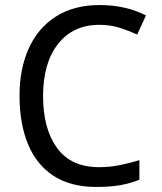

<svg xmlns="http://www.w3.org/2000/svg" viewBox="-20 -738 649 768"><path d="M377.4 -638.7Q272.5 -638.7 212.4 -562.5Q152.3 -486.3 152.3 -354Q152.3 -222.7 208.3 -146Q264.2 -69.3 376.5 -69.3Q418.9 -69.3 458.7 -77.4Q498.5 -85.4 537.1 -97.2L537.6 -97.7V-96.7V-19.5V-19Q499.5 -3.9 459.5 2.9Q419.4 9.8 364.7 9.8Q262.2 9.8 193.8 -34.9Q125.5 -79.6 91.8 -161.9Q58.1 -244.1 58.1 -355Q58.1 -461.9 94.7 -543.7Q131.3 -625.5 203.1 -671.6Q274.9 -717.8 378.4 -717.8Q482.9 -717.8 563.5 -676.3L564 -675.8L563.5 -675.3L528.8 -600.1V-599.6L528.3 -600.1Q496.6 -614.7 459 -626.7Q421.4 -638.7 377.4 -638.7Z"/></svg>

Font: MAUL
Style: Regular
Weight: 400
Designer: MAUL
Version: Version 1.0; 2020; ttfautohint (v1.8.3)